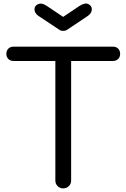

<svg xmlns="http://www.w3.org/2000/svg" viewBox="-20 -1038 697 1058"><path d="M328 0Q310 0 297.5 -12.5Q285 -25 285 -43V-781H372V-43Q372 -25 359.5 -12.5Q347 0 328 0ZM55 -702Q37 -702 26 -713Q15 -724 15 -741Q15 -759 26 -770Q37 -781 55 -781H602Q620 -781 631 -770Q642 -759 642 -741Q642 -724 631 -713Q620 -702 602 -702ZM328 -868Q314 -868 307 -874L191 -951Q170 -966 170 -987Q170 -1007 191 -1015.5Q212 -1024 240 -1004L328 -945L416 -1004Q448 -1025 467 -1015.5Q486 -1006 486 -987Q486 -966 465 -951L350 -874Q342 -868 328 -868Z"/></svg>

Font: Comfortaa Medium
Style: Regular
Weight: 500
Designer: Johan Aakerlund
Foundry: Johan Aakerlund
Version: Version 3.104; ttfautohint (v1.8.1.43-b0c9)